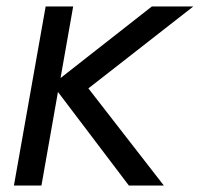

<svg xmlns="http://www.w3.org/2000/svg" viewBox="-20 -573 617 593"><path d="M108 0H23L121 -553H206L167 -332L449 -553H577L253 -300L486 0H378L159 -289Z"/></svg>

Font: Open Sauce One
Style: Italic
Weight: 400
Italic angle: -10°
Designer: Alfredo Marco Pradil
Foundry: Creative Sauce Fz LLC
Version: Version 1.477